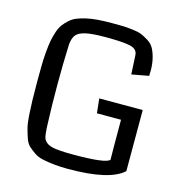

<svg xmlns="http://www.w3.org/2000/svg" viewBox="-110 -837 888 947"><g transform="rotate(15 333.5 -363.5)"><path d="M603 -364V-52Q534 12 322 12Q281 12 249.5 8.5Q218 5 192 -0.5Q166 -6 147 -19Q128 -32 114 -45Q100 -58 91.5 -83Q83 -108 77 -131.5Q71 -155 68.5 -194.5Q66 -234 65 -270.5Q64 -307 64 -363Q64 -412 64.5 -446Q65 -480 68 -515.5Q71 -551 75.5 -575Q80 -599 88 -623Q96 -647 107 -662Q118 -677 134 -691.5Q150 -706 169.5 -714Q189 -722 215.5 -728Q242 -734 273.5 -736.5Q305 -739 344 -739Q347 -739 352 -739Q386 -739 403.5 -738.5Q421 -738 451 -734.5Q481 -731 497 -724.5Q513 -718 534 -705Q555 -692 565.5 -673.5Q576 -655 583.5 -626Q591 -597 591 -560Q591 -551 590 -535L503 -519L498 -615Q497 -646 462 -655Q427 -664 331 -664Q265 -664 231 -656Q197 -648 184 -631.5Q171 -615 168 -582Q164 -482 164 -377Q164 -271 168 -172Q170 -119 176 -104Q186 -80 219 -71Q250 -63 328 -63Q495 -63 513 -86Q512 -136 512 -290H389L381 -364Z"/></g></svg>

Font: Myanmar Chatu
Style: Regular
Weight: 400
Designer: Danh Hong
Foundry: Google Inc.
Version: Version 2.00 November 20, 2015